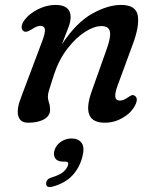

<svg xmlns="http://www.w3.org/2000/svg" viewBox="-20 -488 638 780"><path d="M76.5 -361Q68.5 -366 68 -377.2Q67.5 -388.5 76 -401.5Q96 -431 132.5 -449.5Q169 -468 205 -468Q267 -468 267 -418.5Q267 -400 257.2 -374.8Q247.5 -349.5 231.5 -308Q290 -396.5 354 -432.2Q418 -468 471.5 -468Q532.5 -468 539.8 -424.5Q547 -381 519 -307L458 -141Q435 -79.5 466 -79.5Q474 -79.5 481.8 -82.2Q489.5 -85 500.5 -93Q508.5 -98.5 514.8 -101Q521 -103.5 528 -98.5Q543.5 -87.5 528 -58.5Q511.5 -28 477.8 -8.8Q444 10.5 405.5 10.5Q307 10.5 352.5 -117L414.5 -291.5Q431.5 -340 426.2 -361Q421 -382 392 -382Q362 -382 324.8 -358Q287.5 -334 253.2 -289.5Q219 -245 199 -184Q185 -140.5 179.8 -123.5Q174.5 -106.5 174.5 -95.5Q174.5 -84.5 179 -71Q183.5 -57.5 183.5 -41.5Q183.5 -17.5 159 -3.5Q134.5 10.5 94 10.5Q61.5 10.5 54 -17.8Q46.5 -46 68 -99L148 -311.5Q164.5 -353 162.5 -368Q160.5 -383 143.5 -383Q130 -383 107.5 -368Q97.5 -362 90.2 -359.8Q83 -357.5 76.5 -361ZM236.5 168.5Q214 168.5 205 156Q196 143.5 201 124Q207 102 227 88.2Q247 74.5 270.5 74.5Q298 74.5 311.5 92.5Q325 110.5 314.5 149.5Q302.5 195 272.8 226Q243 257 193.5 270Q167.5 277 167.5 257.5Q167.5 239 191 232.5Q222.5 223 237.5 210Q252.5 197 256.5 182Q260 168.5 245.5 168.5Z"/></svg>

Font: Fraunces 9pt S100
Style: Italic
Weight: 400
Italic angle: -16°
Version: Version 1.000; ttfautohint (v1.8.3)